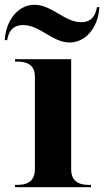

<svg xmlns="http://www.w3.org/2000/svg" viewBox="-46 -784 436 804"><path d="M246 -606C314 -606 366 -671 370 -754H360C355 -724 340 -691 294 -691C225 -691 171 -764 98 -764C29 -764 -22 -697 -26 -616H-16C-11 -645 2 -679 51 -679C122 -679 173 -606 246 -606ZM17 0H335V-10H323C294 -10 252 -18 252 -75V-536H17V-526H29C57 -526 100 -518 100 -465V-75C100 -18 58 -10 29 -10H17Z"/></svg>

Font: Noto Serif Display
Style: Bold
Weight: 700
Designer: Monotype Design Team
Foundry: Monotype Imaging Inc.
Version: Version 2.009